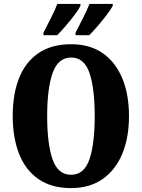

<svg xmlns="http://www.w3.org/2000/svg" viewBox="-20 -951 724 981"><path d="M343 10Q243 10 176.5 -36Q110 -82 77.5 -165Q45 -248 45 -359Q45 -470 77.5 -552Q110 -634 176.5 -679.5Q243 -725 344 -725Q439 -725 504.5 -679.5Q570 -634 604.5 -551.5Q639 -469 639 -358Q639 -247 604.5 -164.5Q570 -82 504 -36Q438 10 343 10ZM343 -58Q410 -58 437 -137Q464 -216 464 -358Q464 -500 437 -578.5Q410 -657 344 -657Q277 -657 249 -578.5Q221 -500 221 -358Q221 -216 248.5 -137Q276 -58 343 -58ZM366 -784Q383 -818 403.5 -857.5Q424 -897 437 -931H556V-921Q547 -904 525.5 -875.5Q504 -847 479.5 -818.5Q455 -790 436 -771H366ZM202 -784Q219 -818 239.5 -857.5Q260 -897 273 -931H391V-921Q383 -904 361.5 -875.5Q340 -847 315.5 -818.5Q291 -790 272 -771H202Z"/></svg>

Font: Noto Serif Lao ExtraCondensed Black
Style: Regular
Weight: 900
Width: 2
Designer: Monotype Design Team
Foundry: Monotype Imaging Inc.
Version: Version 2.003; ttfautohint (v1.8.4.7-5d5b)